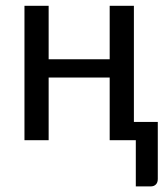

<svg xmlns="http://www.w3.org/2000/svg" viewBox="-20 -498 595 682"><path d="M455.6 -477.5V-64.9H540.5V137.7Q540.5 150.4 533.7 157.2Q526.9 164.1 515.6 164.1H462.4V0H369.6V-222.7H152.8V0H66.9V-477.5H152.8V-287.6H369.6V-477.5Z"/></svg>

Font: Carlito
Style: Regular
Weight: 400
Designer: Lukasz Dziedzic
Foundry: tyPoland Lukasz Dziedzic
Version: Version 1.103; Beta1; all basic design good, some composites